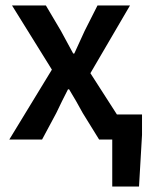

<svg xmlns="http://www.w3.org/2000/svg" viewBox="-20 -511 556 703"><path d="M391 172V0H343L283 -97Q271 -119 258.5 -141Q246 -163 233 -184H229Q218 -163 207.5 -141.5Q197 -120 186 -97L134 0H14L170 -256L24 -491H148L203 -398Q214 -378 225.5 -356.5Q237 -335 248 -315H252Q261 -335 271 -356.5Q281 -378 290 -398L337 -491H456L311 -243L408 -92H500V-17L489 172Z"/></svg>

Font: Giro Sans Semibold
Style: Regular
Weight: 600
Designer: Paul D. Hunt
Foundry: Adobe Systems Incorporated
Version: Version 1.000;PS 1.0;hotconv 1.0.88;makeotf.lib2.5.647800